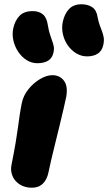

<svg xmlns="http://www.w3.org/2000/svg" viewBox="-20 -869 506 899"><path d="M129 10Q97 10 73 -5Q49 -20 38.5 -45Q28 -70 34 -98Q46 -158 53 -199.5Q60 -241 64 -271.5Q68 -302 72 -329Q76 -356 82 -386Q89 -421 112.5 -450.5Q136 -480 167 -498.5Q198 -517 225 -517Q260 -517 279.5 -491Q299 -465 290 -415Q286 -396 278 -361Q270 -326 259.5 -283Q249 -240 238.5 -197.5Q228 -155 219.5 -119Q211 -83 207 -62Q200 -28 180.5 -9Q161 10 129 10ZM388 -605Q361 -605 337.5 -619Q314 -633 297.5 -656.5Q281 -680 274.5 -709Q268 -738 274 -767Q282 -804 303 -826.5Q324 -849 362 -849Q391 -849 411.5 -835.5Q432 -822 437 -789Q441 -767 447 -751Q453 -735 458 -721.5Q463 -708 465.5 -694Q468 -680 464 -660Q458 -631 438 -618Q418 -605 388 -605ZM155 -573Q128 -573 105 -587.5Q82 -602 66 -625.5Q50 -649 43 -678Q36 -707 42 -736Q50 -773 71.5 -795Q93 -817 133 -817Q162 -817 180.5 -802Q199 -787 204 -751Q208 -727 213.5 -709.5Q219 -692 224 -678.5Q229 -665 231.5 -652.5Q234 -640 231 -625Q225 -597 205.5 -585Q186 -573 155 -573Z"/></svg>

Font: Shantell Sans ExtraBold
Style: Italic
Weight: 800
Italic angle: -11°
Designer: Stephen Nixon, Anya Danilova, Shantell Martin
Foundry: Arrow Type
Version: Version 1.011;[c5ecc13dd]